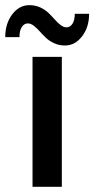

<svg xmlns="http://www.w3.org/2000/svg" viewBox="-50 -719 363 739"><path d="M188 0H75.2V-500H188ZM-29.8 -576.2Q-29.8 -628.4 -2.9 -663.8Q23.9 -699.2 63 -699.2Q85.9 -699.2 105 -690.4Q124 -681.6 137 -668.9Q149.9 -656.2 160.9 -643.8Q171.9 -631.3 183.3 -622.6Q194.8 -613.8 206.1 -613.8Q220.2 -613.8 229 -627.7Q237.8 -641.6 237.8 -666H293Q293 -614.3 265.9 -579.1Q238.8 -543.9 200.2 -543.9Q177.2 -543.9 158.2 -552.7Q139.2 -561.5 126.2 -574Q113.3 -586.4 102.3 -598.9Q91.3 -611.3 79.8 -620.1Q68.4 -628.9 57.1 -628.9Q43 -628.9 33.9 -615Q24.9 -601.1 24.9 -576.2Z"/></svg>

Font: Fivo Sans Modern Med
Style: Regular
Weight: 450
Designer: Alexander Slobzheninov
Foundry: Alexander Slobzheninov
Version: 1.0